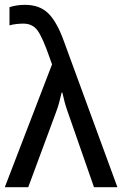

<svg xmlns="http://www.w3.org/2000/svg" viewBox="-20 -780 509 800"><path d="M0 0 196.8 -511.7 186 -542Q157.7 -623.5 136.7 -652.6Q115.7 -681.6 77.6 -681.6Q64.9 -681.6 48.6 -679.9Q32.2 -678.2 19.5 -674.3V-750Q33.2 -754.9 50 -757.3Q66.9 -759.8 84 -759.8Q144.5 -759.8 180.4 -725.1Q216.3 -690.4 245.1 -611.3L469.2 0H371.6L263.2 -311Q253.4 -338.4 249.5 -354Q245.6 -369.6 239.7 -394.5H236.8Q231.4 -370.6 226.1 -351.1Q220.7 -331.5 212.9 -311L97.7 0Z"/></svg>

Font: RobotoFlex
Style: Regular
Weight: 400
Designer: Berlow after Robertson
Foundry: Google
Version: Version 2.136